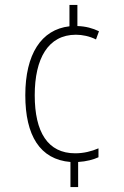

<svg xmlns="http://www.w3.org/2000/svg" viewBox="-20 -744 501 774"><path d="M292 -639V-724H260V-638C146 -625 82 -525 82 -360C82 -198 141 -101 264 -91V10H295V-91C329 -93 357 -101 377 -110V-146C349 -134 318 -126 283 -126C173 -126 120 -211 120 -360C120 -508 174 -604 286 -604C312 -604 341 -598 367 -585L379 -618C354 -630 326 -638 292 -639Z"/></svg>

Font: Noto Sans Myanmar UI Condensed ExtraLight
Style: Regular
Weight: 200
Width: 3
Designer: Monotype Design Team
Foundry: Monotype Imaging Inc.
Version: Version 2.103